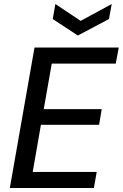

<svg xmlns="http://www.w3.org/2000/svg" viewBox="-20 -937 612 957"><path d="M29 0 152 -700H572L557 -620H238L198 -393H487L474 -315H184L143 -80H462L448 0ZM537 -917 523 -842 368 -760 243 -842 256 -917 382 -833Z"/></svg>

Font: DM Sans 17pt Medium
Style: Italic
Weight: 500
Italic angle: -10°
Version: Version 4.004;gftools[0.9.30]